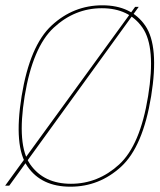

<svg xmlns="http://www.w3.org/2000/svg" viewBox="-36 -700 602 724"><path d="M-16.5 0H-1L487 -674H473.5ZM229.5 4Q338.5 4 420.8 -71.5Q503 -147 534 -337.5Q564.5 -526.5 511.8 -603.2Q459 -680 350 -680Q241 -680 158.8 -604Q76.5 -528 45.5 -337.5Q15 -148 67.8 -72Q120.5 4 229.5 4ZM231.5 -7Q129.5 -7 78.2 -79.8Q27 -152.5 57 -337.5Q87.5 -522.5 166.8 -595.8Q246 -669 348 -669Q450 -669 501.2 -595.8Q552.5 -522.5 522.5 -337.5Q492.5 -152 413 -79.5Q333.5 -7 231.5 -7Z"/></svg>

Font: Anybody Thin
Style: Italic
Weight: 100
Italic angle: -10°
Designer: Tyler Finck
Foundry: Etcetera Type Company
Version: Version 1.114;gftools[0.9.25]